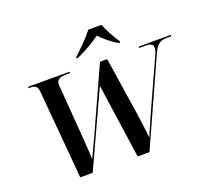

<svg xmlns="http://www.w3.org/2000/svg" viewBox="-152 -1138 1456 1332"><g transform="rotate(-20 575.5 -472.0)"><path d="M480 -793 479 -784H490C551 -810 623 -853 666 -885C697 -852 740 -814 791 -784H801L803 -793C777 -829 738 -901 722 -944H625C589 -897 527 -835 480 -793ZM165 -654 222 0H314L567 -550L646 0H733L1017 -629C1046 -694 1075 -704 1120 -704H1149L1151 -714H914L912 -704H959C999 -704 1015 -693 1015 -670C1015 -653 1010 -638 999 -614L843 -271C813 -206 784 -135 767 -97C763 -136 754 -201 744 -275L678 -707H625L409 -231C379 -165 361 -130 343 -90C342 -132 338 -184 332 -268L305 -620C303 -635 303 -649 303 -660C303 -692 331 -704 374 -704H402L404 -714H97L95 -704H108C144 -704 161 -695 165 -654Z"/></g></svg>

Font: Noto Serif Display SemiBold
Style: Italic
Weight: 600
Italic angle: -12°
Designer: Monotype Design Team
Foundry: Monotype Imaging Inc.
Version: Version 2.009